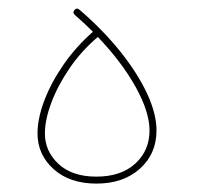

<svg xmlns="http://www.w3.org/2000/svg" viewBox="-20 -436 489 457"><path d="M69.3 -118.2Q69.3 -154.3 85.7 -197.3Q102.1 -240.2 131.6 -282.7Q161.1 -325.2 201.2 -360.4Q180.7 -380.9 158.2 -400.4Q151.9 -405.8 157.2 -412.1Q162.6 -418.5 168.9 -413.1Q224.1 -365.7 265.4 -314.5Q306.6 -263.2 329.6 -214.4Q352.5 -165.5 352.5 -125.5Q352.5 -69.8 313 -34.4Q273.4 1 209.5 1Q146 1 107.7 -33.4Q69.3 -67.9 69.3 -118.2ZM86.9 -118.2Q86.9 -76.2 119.1 -45.9Q151.4 -15.6 209.5 -15.6Q268.1 -15.6 302 -46.6Q335.9 -77.6 335.9 -125.5Q335.9 -169.4 303 -228.8Q270 -288.1 212.9 -348.1Q173.8 -314.9 145.8 -273.9Q117.7 -232.9 102.3 -191.9Q86.9 -150.9 86.9 -118.2Z"/></svg>

Font: Mikhak-DS2-FD Thin
Style: Regular
Weight: 100
Designer: Amin Abedi
Version: Version 3.2